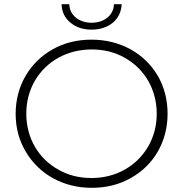

<svg xmlns="http://www.w3.org/2000/svg" viewBox="-20 -895 878 920"><path d="M103 -169C166 -61 282 5 419 5C488 5 550 -10 605 -41C716 -102 783 -215 783 -350C783 -417 767 -478 736 -532C672 -640 556 -705 419 -705C350 -705 288 -690 233 -659C122 -597 55 -483 55 -350C55 -283 71 -223 103 -169ZM106 -350C106 -408 120 -461 147 -508C202 -602 302 -658 419 -658C478 -658 531 -645 578 -618C673 -565 731 -466 731 -350C731 -292 717 -240 690 -193C635 -99 536 -42 419 -42C360 -42 307 -55 260 -82C164 -135 106 -234 106 -350ZM318 -786C345 -764 378 -753 419 -753C500 -753 560 -800 563 -875H526C525 -822 479 -786 419 -786C359 -786 313 -822 312 -875H275C276 -838 291 -808 318 -786Z"/></svg>

Font: Montserrat Light
Style: Regular
Weight: 300
Designer: Julieta Ulanovsky
Foundry: Julieta Ulanovsky
Version: Version 7.200